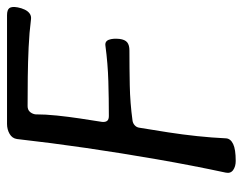

<svg xmlns="http://www.w3.org/2000/svg" viewBox="-94 -614 707 560"><g transform="rotate(-90 260.0 -333.5)"><path d="M519 -636Q517 -625 512.5 -615.5Q508 -606 501 -601Q494 -596 485 -597Q446 -602 402.5 -604Q359 -606 315.5 -606.5Q272 -607 231 -607Q221 -607 215 -601Q209 -595 207 -585Q207 -555 203.5 -521.5Q200 -488 195 -454.5Q190 -421 185 -390Q184 -380 188 -375Q192 -370 202 -370Q252 -370 303.5 -371.5Q355 -373 407 -380Q420 -382 424.5 -370Q429 -358 427 -339Q425 -323 417 -316.5Q409 -310 393 -310Q343 -310 291.5 -309Q240 -308 189 -301Q181 -300 175 -294.5Q169 -289 168 -281Q161 -239 154.5 -197Q148 -155 143.5 -112.5Q139 -70 137 -28Q136 -15 120.5 -7.5Q105 0 71 0Q55 0 44.5 -7.5Q34 -15 37 -29Q58 -127 76 -230.5Q94 -334 109 -437Q124 -540 135 -638Q137 -652 150 -659.5Q163 -667 179 -667H496Q512 -667 517 -660Q522 -653 519 -636Z"/></g></svg>

Font: Winky Sans Light
Style: Italic
Weight: 300
Italic angle: -8.97852°
Designer: Simon Atzbach
Foundry: typofactur
Version: Version 1.205